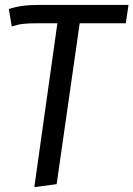

<svg xmlns="http://www.w3.org/2000/svg" viewBox="-20 -547 544 783"><path d="M493 -452H305L211 204L120 216L214 -452H128Q94 -452 73 -449.5Q52 -447 28 -439L16 -510Q63 -527 140 -527H504Z"/></svg>

Font: FiraGO
Style: Italic
Weight: 400
Italic angle: -8°
Designer: bBox Type GmbH
Foundry: bBox Type GmbH
Version: Version 1.001